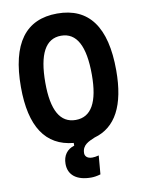

<svg xmlns="http://www.w3.org/2000/svg" viewBox="-98 -770 782 1048"><g transform="rotate(-10 293.0 -246.0)"><path d="M321.3 210.9C336.4 210.9 353.5 208.5 373.5 202.6L382.3 99.1C367.7 103 356 104.5 346.2 104.5C314 104.5 305.7 85.9 305.7 73.7C305.7 27.3 343.3 13.7 377 -1C496.6 -34.2 557.1 -147.5 557.1 -341.8C557.1 -583 468.3 -703.1 293 -703.1C117.7 -703.1 28.8 -583 28.8 -341.8C28.8 -121.6 106.4 -5.9 259.8 8.3V23.4C219.2 35.2 195.8 67.4 195.8 113.3C195.8 175.3 241.2 210.9 321.3 210.9ZM293 -113.3C207 -113.3 164.1 -189 164.1 -341.8C164.1 -501 207 -580.1 293 -580.1C378.9 -580.1 421.9 -501 421.9 -341.8C421.9 -189 378.9 -113.3 293 -113.3Z"/></g></svg>

Font: Cascadia Code
Style: Bold
Weight: 700
Monospace: yes
Designer: Aaron Bell
Foundry: Saja Typeworks
Version: Version 2404.023